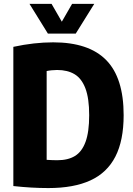

<svg xmlns="http://www.w3.org/2000/svg" viewBox="-20 -970 694 1000"><path d="M49.5 -1V-726Q158 -749.5 257 -749.5Q442.5 -749.5 533.2 -657Q624 -564.5 624 -370Q624 -238.5 581 -154.5Q538 -70.5 451.2 -30.5Q364.5 9.5 232 9.5Q144 9.5 49.5 -1ZM444.5 -370Q444.5 -457.5 425 -509.2Q405.5 -561 368.8 -583.2Q332 -605.5 277.5 -605.5Q264.5 -605.5 249.2 -604Q234 -602.5 223 -600V-137.5Q254.5 -135.5 278.5 -135.5Q334 -135.5 370.2 -157.5Q406.5 -179.5 425.5 -231Q444.5 -282.5 444.5 -370ZM355.5 -950H471L374.5 -795H229.5L133.5 -950H248.5L302 -857Z"/></svg>

Font: Encode Sans Condensed ExtraBold
Style: Regular
Weight: 800
Width: 3
Designer: Multiple Designers
Foundry: Impallari Type
Version: Version 2.000